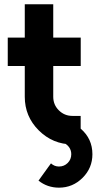

<svg xmlns="http://www.w3.org/2000/svg" viewBox="-20 -676 453 899"><path d="M96 -656V-500H16.3V-367H96V-223Q96 -130.8 161.3 -65.7Q227.3 0 319 0H357.7V-133.3H319Q281.6 -133.3 255.1 -159.8Q229.3 -185.6 229.3 -223V-367H358V-500H229.3V-656ZM357.7 -73.7 272.7 -8.7Q290 -4 302.3 11.7Q313.7 26.8 313.7 46Q313.7 70.3 297 87Q280.3 103.7 256 103.7Q234.7 103.7 218.7 89Q218.7 89 203.8 109.3Q189 129.7 160.3 169.7Q201.7 202.7 256.2 202.7Q320.7 202.7 367 156.3Q412.7 110.6 412.7 46Q412.7 -26.3 357.7 -73.7Z"/></svg>

Font: Unageo Variable
Style: Regular
Weight: 300
Designer: Richard Sepsi
Foundry: Richard Sepsi
Version: Version 2.200